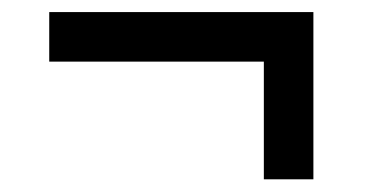

<svg xmlns="http://www.w3.org/2000/svg" viewBox="-20 -402 592 310"><path d="M59.5 -382.5H486V-302.5H59.5ZM486 -351V-112.5H406V-351Z"/></svg>

Font: Newsreader 9pt Medium
Style: Regular
Weight: 500
Designer: Hugues Gentile
Foundry: Production Type
Version: Version 1.003